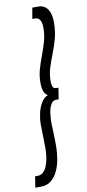

<svg xmlns="http://www.w3.org/2000/svg" viewBox="-158 -778 463 1026"><g transform="rotate(-10 74.0 -265.0)"><path d="M197.8 -643.2Q197.8 -595 186.9 -555.2Q176 -515.4 161.7 -479.4Q147.3 -443.4 136.4 -408.2Q125.5 -373.1 125.5 -335.2Q125.5 -318 130 -306.5Q134.5 -295 149 -295H160.9L151.1 -233.5H137.8Q118.9 -233.5 108.5 -214.4Q98.1 -195.3 94.6 -168.6Q91 -141.8 91 -118.5Q91 -95.4 92.7 -65.6Q94.3 -35.7 94.3 10.6Q94.3 44.4 88.3 79.5Q82.4 114.6 68.7 144.1Q55 173.6 32.6 191.8Q10.2 210 -23.8 210H-53.8L-44.3 150H-30.9Q-12.4 150 0.4 137.7Q13.3 125.4 21 105.3Q28.8 85.2 32.4 61.2Q36 37.2 36 13.1Q36 -14.7 35.5 -36.3Q35 -57.8 34.3 -77.5Q33.7 -97.3 33.7 -118.9Q33.7 -146.7 40.4 -177.4Q47.2 -208 61.5 -232.4Q75.9 -256.8 98 -265.3Q80.5 -276.3 75.4 -295.4Q70.4 -314.5 70.4 -336Q70.4 -375.2 80.7 -410.6Q90.9 -445.9 103.9 -480Q116.8 -514.2 127.1 -549.8Q137.3 -585.4 137.3 -624.9Q137.3 -642.1 133.8 -654.2Q130.3 -666.4 122.7 -673.5Q115.1 -680.6 103.4 -680.6H87.2L97.4 -740.3H131.2Q151.9 -740.3 167 -729Q182.1 -717.7 190 -696.1Q197.8 -674.4 197.8 -643.2Z"/></g></svg>

Font: Georama
Style: Italic
Weight: 400
Width: 2
Italic angle: -9°
Designer: Jean-Baptiste Levee
Foundry: Production Type
Version: Version 1.000